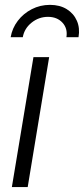

<svg xmlns="http://www.w3.org/2000/svg" viewBox="-20 -762 342 782"><path d="M28.3 0 116.2 -529.3H180.2L92.8 0ZM183.6 -742.2Q223.6 -742.2 252 -724.6Q280.3 -707 293.2 -677.2Q306.2 -647.5 299.8 -610.4H250.5Q256.3 -646 234.4 -669.7Q212.4 -693.4 175.3 -693.4Q138.2 -693.4 108.6 -669.7Q79.1 -646 72.8 -610.4H23.4Q29.8 -647.5 52.5 -677.2Q75.2 -707 109.4 -724.6Q143.6 -742.2 183.6 -742.2Z"/></svg>

Font: Inter 24pt Light
Style: Italic
Weight: 300
Italic angle: -9.3988°
Designer: Rasmus Andersson
Foundry: rsms
Version: Version 4.001;git-66647c0bb